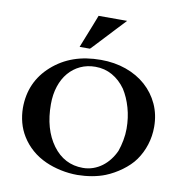

<svg xmlns="http://www.w3.org/2000/svg" viewBox="-99 -1027 1091 1135"><g transform="rotate(10 447.0 -459.0)"><path d="M322.3 -732.4Q325.2 -739.7 331.3 -755.6Q337.4 -771.5 345.5 -791.5Q353.5 -811.5 362.3 -833.7Q371.1 -856 378.9 -875.7Q386.7 -895.5 392.6 -910.9Q398.4 -926.3 400.9 -932.6H572.3Q566.9 -926.8 551.8 -910.6Q536.6 -894.5 517.1 -873.8Q497.6 -853 476.1 -829.8Q454.6 -806.6 435.5 -786.4Q416.5 -766.1 402.6 -751.2Q388.7 -736.3 384.3 -732.4ZM213.9 -369.6Q213.9 -220.2 283.2 -125.5Q352.5 -31.2 464.8 -31.2Q497.1 -31.2 526.1 -41.5Q555.2 -51.8 579.3 -69.8Q603.5 -87.9 622.8 -112.8Q642.1 -137.7 655.3 -167Q660.6 -181.6 665 -198.5Q669.4 -215.3 672.9 -233.2Q676.3 -251 678 -269Q679.7 -287.1 679.7 -303.7Q679.7 -369.6 662.8 -428.7Q646 -487.8 616.7 -533.7Q583 -581.1 537.1 -606.9Q491.2 -632.8 435.5 -632.8Q386.2 -632.8 345.5 -613.8Q304.7 -594.7 275.4 -560.3Q246.1 -525.9 230 -477.3Q213.9 -428.7 213.9 -369.6ZM54.7 -318.8Q54.7 -475.6 168.5 -576.7Q226.1 -627.9 298.3 -653.3Q370.6 -678.7 460.4 -678.7Q542.5 -678.7 611.8 -654.1Q681.2 -629.4 731.4 -584.7Q781.7 -540 810.1 -478.3Q838.4 -416.5 838.4 -342.3Q838.4 -286.6 822 -235.1Q805.7 -183.6 774.9 -140.1Q760.7 -120.1 741.5 -101.6Q722.2 -83 700.2 -66.9Q678.2 -50.8 654.3 -37.4Q630.4 -23.9 606 -14.2Q570.3 0 527.3 7.6Q484.4 15.1 440.4 15.6Q389.6 15.6 339.6 4.9Q289.6 -5.9 248.5 -24.4Q201.2 -45.4 163.6 -78.1Q126 -110.8 100.6 -152.3Q77.6 -189.5 66.4 -231.7Q55.2 -273.9 54.7 -318.8Z"/></g></svg>

Font: XB Niloofar
Style: Bold
Weight: 700
Designer: Behnam
Foundry: Irmug
Version: Version 7.201 2008